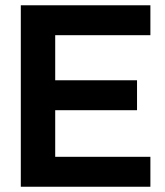

<svg xmlns="http://www.w3.org/2000/svg" viewBox="-20 -710 627 730"><path d="M189.9 -576.2V-404.8H501V-291H189.9V-113.8H551.8V0H59.1V-689.9H551.8V-576.2Z"/></svg>

Font: D-DIN Exp
Style: DINExp-Bold
Weight: 700
Width: 7
Designer: Charles Nix
Foundry: Datto Inc.
Version: Version 1.00